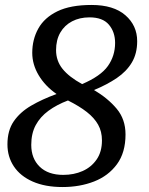

<svg xmlns="http://www.w3.org/2000/svg" viewBox="-20 -744 599 774"><path d="M232 10Q162 10 112 -12Q62 -34 36 -73Q10 -112 10 -162Q10 -218 35.5 -255Q61 -292 105.5 -318Q150 -344 208 -365Q162 -397 136 -440.5Q110 -484 110 -531Q110 -585 134.5 -629Q159 -673 211.5 -698.5Q264 -724 349 -724Q438 -724 485.5 -682.5Q533 -641 533 -578Q533 -528 511.5 -492Q490 -456 451 -429.5Q412 -403 359 -381Q415 -348 450.5 -305.5Q486 -263 486 -202Q486 -129 451.5 -82Q417 -35 359.5 -12.5Q302 10 232 10ZM235 -39Q278 -39 313 -54.5Q348 -70 369.5 -101Q391 -132 391 -178Q391 -214 375.5 -241.5Q360 -269 330 -292.5Q300 -316 254 -339Q209 -322 175.5 -297.5Q142 -273 124 -239.5Q106 -206 106 -160Q106 -105 140 -72Q174 -39 235 -39ZM311 -405Q386 -437 415 -478Q444 -519 444 -571Q444 -615 419 -644.5Q394 -674 341 -674Q301 -674 270.5 -658Q240 -642 223 -612.5Q206 -583 206 -542Q206 -499 232 -466.5Q258 -434 311 -405Z"/></svg>

Font: Noto Serif
Style: Italic
Weight: 400
Italic angle: -12°
Designer: Monotype Design Team
Foundry: Monotype Imaging Inc.
Version: Version 2.013